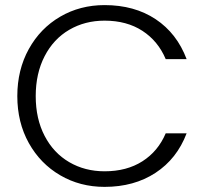

<svg xmlns="http://www.w3.org/2000/svg" viewBox="-20 -727 811 753"><path d="M47.9 -350.1Q47.9 -453.1 93 -534.7Q138.2 -616.2 216.1 -661.6Q293.9 -707 390.1 -707Q507.3 -707 590.6 -651.6Q673.8 -596.2 711.9 -495.1H629.9Q600.1 -565.9 538.6 -606Q477.1 -646 390.1 -646Q313 -646 251.5 -610.1Q189.9 -574.2 155 -506.6Q120.1 -439 120.1 -350.1Q120.1 -261.2 155 -194.1Q189.9 -127 251.5 -91.1Q313 -55.2 390.1 -55.2Q477.1 -55.2 538.6 -94.5Q600.1 -133.8 629.9 -204.1H711.9Q673.8 -104 589.8 -49.1Q505.9 5.9 390.1 5.9Q293.9 5.9 216.1 -39.6Q138.2 -85 93 -166Q47.9 -247.1 47.9 -350.1Z"/></svg>

Font: Poppins Light
Style: Regular
Weight: 300
Designer: Ninad Kale (Devanagari), Jonny Pinhorn (Latin)
Foundry: Indian Type Foundry
Version: 4.004